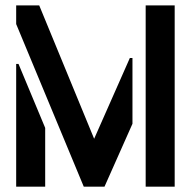

<svg xmlns="http://www.w3.org/2000/svg" viewBox="-20 -704 720 724"><path d="M41 0V-462.9H49.8L150.4 -221.7V0ZM41 -613.3V-683.6H127.9L335 -180.7L469.7 -485.4H479.5V-237.3L374 0H295.9ZM529.3 0V-683.6H638.7V0Z"/></svg>

Font: Post No Bills Jaffna
Style: Bold
Weight: 700
Designer: Kosala Senevirathne, Siva Puranthara, Lasantha Premarathna, Tharique Azeez
Foundry: Mooniak
Version: Version 1.220 ; ttfautohint (v1.6)